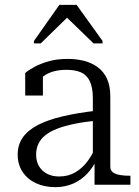

<svg xmlns="http://www.w3.org/2000/svg" viewBox="-20 -762 575 792"><path d="M384 -306V-265Q331 -260 289 -251.5Q247 -243 217 -231.5Q187 -220 167.5 -204.5Q148 -189 138.5 -169Q129 -149 129 -124Q129 -97 140.5 -77Q152 -57 173.5 -45.5Q195 -34 224 -34Q262 -34 291.5 -51.5Q321 -69 343 -99.5Q365 -130 380 -168L382 -110Q366 -74 341 -47Q316 -20 282.5 -5Q249 10 208 10Q164 10 129 -6Q94 -22 73.5 -52.5Q53 -83 53 -124Q53 -165 74 -195Q95 -225 136.5 -246.5Q178 -268 240 -282.5Q302 -297 384 -306ZM370 0V-107L363 -109V-356Q363 -401 350.5 -427Q338 -453 314 -463.5Q290 -474 255 -474Q203 -474 170 -454.5Q137 -435 118 -408Q116 -418 119 -427Q122 -436 127 -444Q132 -452 139.5 -457Q147 -462 157 -464V-368H84V-461Q98 -473 123 -486.5Q148 -500 182 -509.5Q216 -519 259 -519Q294 -519 325 -511.5Q356 -504 381.5 -486Q407 -468 421 -438Q435 -408 435 -364V-73Q435 -59 446 -51Q457 -43 475.5 -40Q494 -37 517 -37H518V0ZM296 -742H225L120 -593V-583H148L270 -702H243L366 -583H403V-593Z"/></svg>

Font: Roboto Serif 36pt Light
Style: Regular
Weight: 300
Designer: Greg Gazdowicz
Foundry: Commercial Type
Version: Version 1.008